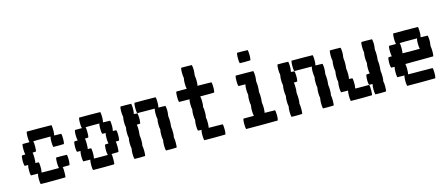

<svg xmlns="http://www.w3.org/2000/svg" viewBox="-43 -995 3411 1472"><g transform="rotate(-15 1662.0 -258.5)"><path d="M141.6 -380.4 142.6 -383.3H239.7Q336.9 -383.3 337.9 -382.3Q340.8 -377.4 341.8 -353.5Q342.8 -329.6 340.8 -315.9Q338.4 -302.2 337.9 -301.3L338.9 -300.8Q340.3 -300.8 342.8 -300.5Q345.2 -300.3 348.6 -300Q352.1 -299.8 356.2 -299.8Q360.4 -299.8 364.7 -299.8Q392.6 -299.8 393.6 -298.8Q396.5 -293.9 397.5 -270Q398.4 -246.1 396.5 -232.4Q394 -218.8 393.1 -217.8Q392.1 -216.8 350.6 -216.8L309.1 -217.3L308.1 -221.2Q304.7 -233.4 304.7 -259.8Q304.7 -286.1 308.1 -295.9L309.1 -299.8H239.7Q228.5 -299.8 218 -299.8Q207.5 -299.8 199 -299.6Q190.4 -299.3 184.1 -299.3Q177.7 -299.3 174.3 -298.8H170.9Q175.3 -291 175.3 -258.8Q175.3 -225.6 170.9 -217.8Q169.9 -216.8 156.7 -216.8Q143.6 -216.8 143.6 -215.3Q147.5 -208.5 147.5 -175.8Q147.5 -141.1 143.6 -134.3Q142.6 -133.3 156.7 -133.3Q169.9 -133.3 170.9 -132.3Q173.8 -127.4 174.8 -103.5Q175.8 -79.6 173.8 -65.9Q171.4 -52.2 170.9 -51.3Q170.4 -50.8 179.4 -50.5Q188.5 -50.3 205.3 -50Q222.2 -49.8 239.7 -49.8H309.1L308.1 -54.7Q304.7 -68.4 304.7 -94.7Q304.7 -121.1 308.1 -130.4L309.6 -133.3H351.1Q392.6 -133.3 393.6 -132.3Q396.5 -127.4 397.5 -103.5Q398.4 -79.6 396 -65.9Q395.5 -63.5 395.3 -61.5Q395 -59.6 394.8 -58.3Q394.5 -57.1 394.3 -55.9Q394 -54.7 394 -54Q394 -53.2 394 -52.7Q394 -52.2 393.6 -51.8V-51.3Q392.1 -49.8 364.7 -49.8Q357.4 -49.8 351.1 -49.6Q344.7 -49.3 341.3 -48.8H337.9Q341.8 -42 341.6 -6.8Q341.3 28.3 337.4 32.2Q336.4 33.2 239.3 33.2L142.1 32.7L141.1 28.8Q137.7 16.1 137.9 -10.3Q138.2 -36.6 141.6 -46.4L142.6 -49.8L114.7 -50.3L86.9 -50.8L85.4 -54.7Q82 -67.4 82.3 -93.5Q82.5 -119.6 85.9 -129.4L86.9 -133.3L73.2 -133.8H59.1L58.1 -137.7Q51.8 -160.2 55.7 -197.8Q57.1 -212.4 59.1 -214.6Q61 -216.8 73.2 -216.8H86.9L85.9 -221.2Q82.5 -234.9 82.5 -261.2Q82.5 -287.6 85.9 -296.9L87.4 -299.8H114.7H142.6L141.1 -304.7Q137.7 -317.9 137.9 -344.5Q138.2 -371.1 141.6 -380.4Z M557.1 -380.4 558.1 -383.3H641.6Q724.6 -383.3 725.6 -382.3Q728.5 -377.4 729.5 -353.5Q730.5 -329.6 728.5 -315.9Q726.1 -302.2 725.6 -301.3L727.1 -300.8Q728 -300.8 730.5 -300.5Q732.9 -300.3 736.3 -300Q739.7 -299.8 743.9 -299.8Q748 -299.8 752.4 -299.8Q780.3 -299.8 781.2 -298.8Q784.2 -293.9 785.2 -270Q786.1 -246.1 784.2 -232.4Q781.7 -218.8 781.2 -217.8Q780.3 -216.8 794.4 -216.8Q807.6 -216.8 809.1 -215.3Q812 -210.4 813 -186.8Q814 -163.1 811.5 -149.4Q810.5 -144.5 810.1 -140.9Q809.6 -137.2 809.3 -136Q809.1 -134.8 809.1 -134.3Q808.1 -133.3 794.4 -133.3Q780.3 -133.3 781.2 -132.3Q785.2 -125.5 785.2 -92.3Q785.2 -58.1 781.2 -51.3Q779.8 -49.8 752.4 -49.8Q745.1 -49.8 738.8 -49.6Q732.4 -49.3 729 -48.8H725.6Q729.5 -42 729.2 -6.8Q729 28.3 725.1 32.2Q724.1 33.2 641.1 33.2L557.6 32.7L556.6 28.8Q553.2 16.1 553.5 -10.3Q553.7 -36.6 557.1 -46.4L558.1 -49.8L530.3 -50.3L502.4 -50.8L501 -54.7Q497.6 -67.4 497.8 -93.5Q498 -119.6 501.5 -129.4L502.4 -133.3L488.8 -133.8H474.6L473.6 -137.7Q467.3 -160.2 471.2 -197.8Q472.7 -212.4 474.6 -214.6Q476.6 -216.8 488.8 -216.8H502.4L501.5 -221.2Q498 -234.9 498 -261.2Q498 -287.6 501.5 -296.9L502.9 -299.8H530.3H558.1L556.6 -304.7Q553.2 -317.9 553.5 -344.5Q553.7 -371.1 557.1 -380.4ZM695.8 -296.4 697.3 -299.8H641.6Q635.3 -299.8 628.9 -299.8Q622.6 -299.8 617.2 -299.8Q611.8 -299.8 606.9 -299.6Q602.1 -299.3 598.4 -299.3Q594.7 -299.3 591.8 -299.3Q588.9 -299.3 587.4 -298.8H586.4Q590.8 -291 590.8 -258.8Q590.8 -225.6 586.4 -217.8Q585.4 -216.8 572.3 -216.8Q559.1 -216.8 559.1 -215.3Q563 -208.5 563 -175.8Q563 -141.1 559.1 -134.3Q558.1 -133.3 572.3 -133.3Q585.4 -133.3 586.4 -132.3Q589.4 -127.4 590.3 -103.5Q591.3 -79.6 589.4 -65.9Q586.9 -52.2 586.4 -51.3Q585.9 -50.8 593.3 -50.5Q600.6 -50.3 614 -50Q627.4 -49.8 641.6 -49.8H696.8L695.8 -54.7Q689.5 -77.6 693.4 -114.3Q694.8 -128.9 696.8 -131.1Q698.7 -133.3 710.9 -133.3H724.6L723.6 -137.7Q720.2 -150.9 720.2 -176.8Q720.2 -202.6 723.6 -212.9L724.6 -216.3L710.9 -216.8L696.8 -217.3L695.8 -221.2Q692.4 -233.4 692.4 -259.8Q692.4 -286.1 695.8 -296.4Z M996.6 -380.4 997.6 -383.3H1081.1Q1164.1 -383.3 1165 -382.3Q1168 -377.4 1168.9 -353.5Q1169.9 -329.6 1168 -315.9Q1165.5 -302.2 1165 -301.3L1166 -300.8Q1167.5 -300.8 1169.9 -300.5Q1172.4 -300.3 1175.8 -300Q1179.2 -299.8 1183.3 -299.8Q1187.5 -299.8 1191.9 -299.8Q1219.7 -299.8 1220.7 -298.8Q1221.2 -298.3 1222.2 -293Q1228.5 -259.3 1221.7 -223.1Q1220.7 -216.3 1221.7 -210.4Q1224.1 -197.8 1224.1 -175Q1224.1 -152.3 1221.7 -139.6Q1220.7 -133.3 1221.7 -127Q1224.6 -112.8 1224.4 -84.7Q1224.1 -56.6 1220.7 -51.3Q1219.7 -50.3 1221.2 -45.9Q1224.6 -33.2 1224.4 -2.4Q1224.1 28.3 1220.2 32.2Q1219.2 33.2 1177.7 33.2L1136.2 32.7L1135.3 28.8Q1131.8 16.6 1131.8 -9.8Q1131.8 -36.1 1135.3 -45.9Q1136.2 -49.8 1135.3 -54.7Q1131.8 -67.9 1131.8 -93.5Q1131.8 -119.1 1135.3 -129.4Q1136.2 -133.3 1135.3 -137.7Q1131.8 -150.9 1131.8 -176.8Q1131.8 -202.6 1135.3 -212.9Q1136.2 -216.8 1135.3 -221.2Q1131.8 -234.4 1131.8 -260.3Q1131.8 -286.1 1135.3 -296.4L1136.2 -299.8L1066.9 -300.3L997.1 -300.8L996.1 -304.7Q992.7 -317.4 992.9 -344.5Q993.2 -371.6 996.6 -380.4ZM885.3 -380.4 886.7 -383.3H928.2Q969.7 -383.3 970.7 -382.3Q973.6 -377.4 974.6 -353.5Q975.6 -329.6 973.1 -315.9Q972.7 -313.5 972.4 -311.5Q972.2 -309.6 971.9 -308.3Q971.7 -307.1 971.4 -305.9Q971.2 -304.7 971.2 -304Q971.2 -303.2 971.2 -302.7Q971.2 -302.2 970.7 -301.8V-301.3L982.4 -299.8H983.9Q985.4 -299.8 988.3 -299.8Q995.1 -299.8 996.6 -299.6Q998 -299.3 999 -296.9Q1001.5 -290.5 1002.4 -267.6Q1003.4 -244.6 1001.5 -233.9Q1001 -232.9 1000.5 -229.2Q1000 -225.6 1000 -224.6Q999 -218.3 998.5 -217.8Q997.6 -216.8 983.9 -216.8Q970.7 -216.8 970.7 -215.3Q974.1 -210 974.4 -181.9Q974.6 -153.8 971.7 -139.6Q970.7 -133.3 971.7 -127Q974.6 -112.8 974.4 -84.7Q974.1 -56.6 970.7 -51.3Q969.7 -50.3 971.2 -45.9Q974.6 -33.2 974.4 -2.4Q974.1 28.3 970.2 32.2Q969.2 33.2 927.7 33.2L886.2 32.7L885.3 28.8Q881.8 16.6 881.8 -9.8Q881.8 -36.1 885.3 -45.9Q886.2 -49.8 885.3 -54.7Q881.8 -67.9 881.8 -93.5Q881.8 -119.1 885.3 -129.4Q886.2 -133.3 885.3 -137.7Q881.8 -150.9 881.8 -176.8Q881.8 -202.6 885.3 -212.9Q886.2 -216.8 885.3 -221.2Q881.8 -234.4 881.8 -260Q881.8 -285.6 885.3 -295.9Q886.2 -299.8 885.3 -304.7Q881.8 -318.4 881.8 -344.7Q881.8 -371.1 885.3 -380.4Z M1412.1 -546.9 1413.1 -549.8H1455.1Q1496.1 -549.8 1497.1 -548.8Q1497.6 -548.3 1498.5 -543Q1504.9 -507.8 1498.5 -473.1Q1497.6 -466.3 1498.5 -460.4Q1502 -445.8 1501.5 -417.7Q1501 -389.6 1497.1 -384.3L1504.4 -383.8Q1511.2 -383.8 1523.9 -383.5Q1536.6 -383.3 1551.8 -383.3Q1607.4 -383.3 1608.4 -382.3Q1611.3 -377.4 1612.3 -353.5Q1613.3 -329.6 1611.3 -315.9Q1608.9 -302.2 1608.4 -301.3Q1606.9 -299.8 1552.2 -299.8H1496.6L1498 -295.4Q1501.5 -283.7 1501.2 -253.9Q1501 -224.1 1497.6 -218.3Q1497.1 -217.8 1497.3 -216.1Q1497.6 -214.4 1498 -212.4Q1501.5 -200.7 1501.2 -170.7Q1501 -140.6 1497.6 -134.8Q1497.1 -134.3 1497.3 -132.6Q1497.6 -130.9 1498 -128.9Q1501.5 -116.7 1501 -86.9Q1500.5 -57.1 1497.1 -51.3Q1496.6 -50.8 1503.7 -50.5Q1510.7 -50.3 1524.2 -50Q1537.6 -49.8 1551.8 -49.8Q1607.4 -49.8 1608.4 -48.8Q1611.3 -43.9 1612.3 -20Q1613.3 3.9 1611.3 17.6Q1608.9 31.2 1607.9 32.2Q1606.9 33.2 1523.4 33.2L1440.4 32.7L1439.5 28.8Q1436 16.6 1436 -9.8Q1436 -36.1 1439.5 -45.9L1440.9 -49.8L1426.8 -50.3L1412.6 -50.8L1411.6 -54.7Q1408.2 -67.4 1408.2 -93.5Q1408.2 -119.6 1411.6 -129.4Q1412.6 -134.3 1412.1 -137.7Q1408.7 -150.9 1408.4 -176.8Q1408.2 -202.6 1411.6 -212.9Q1412.6 -217.8 1412.1 -221.2Q1408.7 -234.4 1408.4 -260.3Q1408.2 -286.1 1411.6 -296.4L1413.1 -299.8L1371.1 -300.3L1329.6 -300.8L1328.1 -304.7Q1324.7 -317.4 1325 -344.5Q1325.2 -371.6 1328.6 -380.4L1330.1 -383.3H1371.6H1413.1L1411.6 -387.7Q1408.2 -400.9 1408.2 -426.8Q1408.2 -452.6 1411.6 -462.9Q1412.6 -467.8 1412.1 -471.2Q1408.7 -484.9 1408.7 -511.2Q1408.7 -537.6 1412.1 -546.9Z M1799.8 -380.4 1800.8 -383.3H1870.6Q1939.5 -383.3 1940.4 -382.3Q1940.9 -381.8 1941.9 -376.5Q1948.2 -341.3 1941.9 -306.2Q1940.9 -299.8 1941.9 -293.9Q1944.3 -281.2 1944.3 -258.3Q1944.3 -235.4 1941.9 -223.1Q1940.9 -216.8 1941.9 -210.4Q1944.3 -197.8 1944.3 -175Q1944.3 -152.3 1941.9 -139.6Q1940.9 -133.3 1941.9 -127Q1945.3 -112.3 1944.8 -84.5Q1944.3 -56.6 1940.4 -51.3L1942.4 -50.8Q1944.3 -50.8 1948.2 -50.5Q1952.1 -50.3 1957 -50Q1961.9 -49.8 1968.5 -49.8Q1975.1 -49.8 1981.4 -49.8Q2022.9 -49.8 2023.9 -48.8Q2026.9 -43.9 2027.8 -20Q2028.8 3.9 2026.9 17.6Q2024.4 31.2 2023.4 32.2Q2022.5 33.2 1897.5 33.2L1772.5 32.7L1771.5 28.8Q1768.1 16.1 1768.3 -11Q1768.6 -38.1 1772 -46.9L1773.4 -49.8H1814.9H1856.4L1855 -54.7Q1851.6 -67.9 1851.6 -93.5Q1851.6 -119.1 1855 -129.4Q1856 -133.3 1855 -137.7Q1851.6 -150.9 1851.6 -176.8Q1851.6 -202.6 1855 -212.9Q1856 -216.8 1855 -221.2Q1851.6 -234.4 1851.6 -260.3Q1851.6 -286.1 1855 -296.4L1856.4 -299.8L1828.6 -300.3L1800.3 -300.8L1799.3 -304.7Q1795.9 -317.4 1796.1 -344.5Q1796.4 -371.6 1799.8 -380.4ZM1855.5 -546.9 1856.4 -549.8H1897.9Q1939.5 -549.8 1940.4 -548.8Q1942.9 -544.4 1944.1 -520.3Q1945.3 -496.1 1943.4 -483.9Q1942.9 -482.4 1942.4 -478.8Q1941.9 -475.1 1941.9 -474.1Q1940.9 -468.8 1939.9 -467.8Q1939 -466.8 1897.5 -466.8L1856 -467.3L1855 -471.2Q1851.6 -483.9 1851.8 -511Q1852.1 -538.1 1855.5 -546.9Z M2243.2 -380.4 2244.1 -383.3H2327.6Q2410.6 -383.3 2411.6 -382.3Q2414.6 -377.4 2415.5 -353.5Q2416.5 -329.6 2414.6 -315.9Q2412.1 -302.2 2411.6 -301.3L2412.6 -300.8Q2414.1 -300.8 2416.5 -300.5Q2418.9 -300.3 2422.4 -300Q2425.8 -299.8 2429.9 -299.8Q2434.1 -299.8 2438.5 -299.8Q2466.3 -299.8 2467.3 -298.8Q2467.8 -298.3 2468.8 -293Q2475.1 -259.3 2468.3 -223.1Q2467.3 -216.3 2468.3 -210.4Q2470.7 -197.8 2470.7 -175Q2470.7 -152.3 2468.3 -139.6Q2467.3 -133.3 2468.3 -127Q2471.2 -112.8 2470.9 -84.7Q2470.7 -56.6 2467.3 -51.3Q2466.3 -50.3 2467.8 -45.9Q2471.2 -33.2 2470.9 -2.4Q2470.7 28.3 2466.8 32.2Q2465.8 33.2 2424.3 33.2L2382.8 32.7L2381.8 28.8Q2378.4 16.6 2378.4 -9.8Q2378.4 -36.1 2381.8 -45.9Q2382.8 -49.8 2381.8 -54.7Q2378.4 -67.9 2378.4 -93.5Q2378.4 -119.1 2381.8 -129.4Q2382.8 -133.3 2381.8 -137.7Q2378.4 -150.9 2378.4 -176.8Q2378.4 -202.6 2381.8 -212.9Q2382.8 -216.8 2381.8 -221.2Q2378.4 -234.4 2378.4 -260.3Q2378.4 -286.1 2381.8 -296.4L2382.8 -299.8L2313.5 -300.3L2243.7 -300.8L2242.7 -304.7Q2239.3 -317.4 2239.5 -344.5Q2239.7 -371.6 2243.2 -380.4ZM2131.8 -380.4 2133.3 -383.3H2174.8Q2216.3 -383.3 2217.3 -382.3Q2220.2 -377.4 2221.2 -353.5Q2222.2 -329.6 2219.7 -315.9Q2219.2 -313.5 2219 -311.5Q2218.8 -309.6 2218.5 -308.3Q2218.3 -307.1 2218 -305.9Q2217.8 -304.7 2217.8 -304Q2217.8 -303.2 2217.8 -302.7Q2217.8 -302.2 2217.3 -301.8V-301.3L2229 -299.8H2230.5Q2231.9 -299.8 2234.9 -299.8Q2241.7 -299.8 2243.2 -299.6Q2244.6 -299.3 2245.6 -296.9Q2248 -290.5 2249 -267.6Q2250 -244.6 2248 -233.9Q2247.6 -232.9 2247.1 -229.2Q2246.6 -225.6 2246.6 -224.6Q2245.6 -218.3 2245.1 -217.8Q2244.1 -216.8 2230.5 -216.8Q2217.3 -216.8 2217.3 -215.3Q2220.7 -210 2220.9 -181.9Q2221.2 -153.8 2218.3 -139.6Q2217.3 -133.3 2218.3 -127Q2221.2 -112.8 2220.9 -84.7Q2220.7 -56.6 2217.3 -51.3Q2216.3 -50.3 2217.8 -45.9Q2221.2 -33.2 2220.9 -2.4Q2220.7 28.3 2216.8 32.2Q2215.8 33.2 2174.3 33.2L2132.8 32.7L2131.8 28.8Q2128.4 16.6 2128.4 -9.8Q2128.4 -36.1 2131.8 -45.9Q2132.8 -49.8 2131.8 -54.7Q2128.4 -67.9 2128.4 -93.5Q2128.4 -119.1 2131.8 -129.4Q2132.8 -133.3 2131.8 -137.7Q2128.4 -150.9 2128.4 -176.8Q2128.4 -202.6 2131.8 -212.9Q2132.8 -216.8 2131.8 -221.2Q2128.4 -234.4 2128.4 -260Q2128.4 -285.6 2131.8 -295.9Q2132.8 -299.8 2131.8 -304.7Q2128.4 -318.4 2128.4 -344.7Q2128.4 -371.1 2131.8 -380.4Z M2797.4 -380.4 2798.8 -383.3H2840.3Q2881.8 -383.3 2882.8 -382.3Q2883.3 -381.8 2884.3 -376.5Q2890.6 -342.8 2883.8 -306.2Q2882.8 -299.8 2883.8 -293.9Q2886.2 -281.2 2886.2 -258.3Q2886.2 -235.4 2883.8 -223.1Q2882.8 -216.8 2883.8 -210.4Q2886.2 -197.8 2886.2 -175Q2886.2 -152.3 2883.8 -139.6Q2882.8 -133.3 2883.8 -127Q2886.7 -112.8 2886.5 -84.7Q2886.2 -56.6 2882.8 -51.3Q2881.8 -50.3 2883.3 -45.9Q2887.2 -33.7 2886.7 -2.7Q2886.2 28.3 2882.3 32.2Q2881.3 33.2 2839.8 33.2L2798.3 32.7L2797.4 28.8Q2793.9 16.6 2793.9 -9.8Q2793.9 -36.1 2797.4 -45.9L2798.3 -49.8L2784.7 -50.3L2770.5 -50.8L2769.5 -54.7Q2763.2 -77.1 2767.1 -114.3Q2768.6 -128.9 2770.5 -131.1Q2772.5 -133.3 2784.7 -133.3H2798.3L2797.4 -137.7Q2793.9 -150.9 2793.9 -176.8Q2793.9 -202.6 2797.4 -212.9Q2798.3 -216.8 2797.4 -221.2Q2793.9 -234.4 2793.9 -260Q2793.9 -285.6 2797.4 -295.9Q2798.3 -299.8 2797.4 -304.7Q2793.9 -318.4 2793.9 -344.7Q2793.9 -371.1 2797.4 -380.4ZM2547.4 -380.4 2548.8 -383.3H2590.3Q2631.8 -383.3 2632.8 -382.3Q2633.3 -381.8 2634.3 -376.5Q2640.6 -342.8 2633.8 -306.2Q2632.8 -299.8 2633.8 -293.9Q2636.2 -281.2 2636.2 -258.3Q2636.2 -235.4 2633.8 -223.1Q2632.8 -216.8 2633.8 -210.4Q2637.2 -195.8 2636.7 -167.7Q2636.2 -139.6 2632.8 -134.3Q2631.8 -133.3 2646 -133.3Q2659.2 -133.3 2660.2 -132.3Q2663.1 -127.4 2664.1 -103.8Q2665 -80.1 2663.1 -65.9Q2661.1 -52.7 2660.2 -51.3Q2659.7 -50.8 2667 -50.5Q2674.3 -50.3 2687.7 -50Q2701.2 -49.8 2715.3 -49.8H2771L2772 -46.9Q2775.9 -37.1 2775.4 -4.4Q2774.9 28.3 2771 32.2Q2770 33.2 2687 33.2L2603.5 32.7L2602.5 28.8Q2599.1 16.1 2599.4 -10.3Q2599.6 -36.6 2603 -46.4L2604 -49.8L2576.2 -50.3L2548.3 -50.8L2547.4 -54.7Q2543.9 -67.4 2543.9 -93.5Q2543.9 -119.6 2547.4 -129.4Q2548.3 -133.3 2547.4 -137.7Q2543.9 -150.9 2543.9 -176.8Q2543.9 -202.6 2547.4 -212.9Q2548.3 -216.8 2547.4 -221.2Q2543.9 -234.4 2543.9 -260Q2543.9 -285.6 2547.4 -295.9Q2548.3 -299.8 2547.4 -304.7Q2543.9 -318.4 2543.9 -344.7Q2543.9 -371.1 2547.4 -380.4Z M3050.3 -380.4 3051.3 -383.3H3148.4Q3245.6 -383.3 3246.6 -382.3Q3249.5 -377.4 3250.5 -353.5Q3251.5 -329.6 3249.5 -315.9Q3247.1 -302.2 3246.6 -301.3L3247.6 -300.8Q3249 -300.8 3251.5 -300.5Q3253.9 -300.3 3257.3 -300Q3260.7 -299.8 3264.9 -299.8Q3269 -299.8 3273.4 -299.8Q3301.3 -299.8 3302.2 -298.8Q3302.7 -298.3 3303.7 -293Q3310.1 -259.3 3303.2 -223.1Q3302.2 -216.3 3303.2 -210.4Q3306.6 -195.8 3306.2 -167.7Q3305.7 -139.6 3302.2 -134.3Q3301.3 -133.3 3190.4 -133.3Q3177.7 -133.3 3165 -133.3Q3152.3 -133.3 3141.6 -133.3Q3130.9 -133.3 3121.1 -133.1Q3111.3 -132.8 3103.8 -132.8Q3096.2 -132.8 3090.8 -132.8Q3085.4 -132.8 3082.5 -132.8L3079.6 -132.3Q3084 -124.5 3084 -92.3Q3084 -59.1 3079.6 -51.3Q3079.1 -50.8 3091.8 -50.5Q3104.5 -50.3 3127.9 -50Q3151.4 -49.8 3176.3 -49.8Q3273.4 -49.8 3274.4 -48.8Q3277.3 -43.9 3278.3 -20Q3279.3 3.9 3277.3 17.6Q3274.9 31.2 3273.9 32.2Q3272.9 33.2 3162.1 33.2L3050.8 32.7L3049.8 28.8Q3046.4 16.1 3046.6 -10.3Q3046.9 -36.6 3050.3 -46.4L3051.3 -49.8L3023.4 -50.3L2995.6 -50.8L2994.1 -54.7Q2990.7 -67.4 2991 -93.5Q2991.2 -119.6 2994.6 -129.4L2995.6 -133.3L2981.9 -133.8H2967.8L2966.8 -137.7Q2960.4 -160.2 2964.4 -197.8Q2965.8 -212.4 2967.8 -214.6Q2969.7 -216.8 2981.9 -216.8H2995.6L2994.6 -221.2Q2991.2 -234.9 2991.2 -261.2Q2991.2 -287.6 2994.6 -296.9L2996.1 -299.8H3023.4H3051.3L3049.8 -304.7Q3046.4 -317.9 3046.6 -344.5Q3046.9 -371.1 3050.3 -380.4ZM3216.8 -295.9 3217.8 -299.8H3148.4Q3137.2 -299.8 3126.7 -299.8Q3116.2 -299.8 3107.7 -299.6Q3099.1 -299.3 3092.8 -299.3Q3086.4 -299.3 3083 -298.8H3079.6Q3084 -291 3084 -258.8Q3084 -225.6 3079.6 -217.8H3088.4Q3097.7 -217.3 3113.8 -217Q3129.9 -216.8 3148.4 -216.8H3217.8L3216.8 -221.2Q3213.4 -234.4 3213.4 -260Q3213.4 -285.6 3216.8 -295.9Z"/></g></svg>

Font: VT323
Style: Regular
Weight: 400
Monospace: yes
Version: Version 001.002